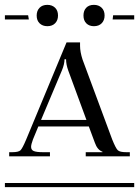

<svg xmlns="http://www.w3.org/2000/svg" viewBox="-29 -771 573 791"><path d="M8.8 -127V-144H21Q47.4 -144 55.4 -151.9Q63.5 -159.7 79.1 -196.8L245.1 -596.2H300.8V-590.8V-582Q300.8 -557.6 311 -525.9L433.1 -196.8Q447.8 -160.2 456.3 -152.1Q464.8 -144 491.2 -144H505.9V-127H324.2V-144H393.1V-146Q372.1 -153.3 361.8 -183.1L336.9 -250H128.9L106.9 -196.8Q99.1 -175.8 99.1 -166Q99.1 -153.3 110.1 -148.7Q121.1 -144 148.9 -144H176.8V-127ZM327.1 -276.9 252 -481Q243.2 -505.4 243.2 -526.9H236.8Q236.8 -506.8 226.1 -481L140.1 -276.9ZM166 -751Q185.5 -751 197.8 -739.3Q210 -727.5 210 -707Q210 -687.5 198.2 -675.3Q186.5 -663.1 166 -663.1Q146.5 -663.1 134.3 -674.8Q122.1 -686.5 122.1 -707Q122.1 -726.6 133.8 -738.8Q145.5 -751 166 -751ZM357.9 -751Q377.4 -751 389.6 -739.3Q401.9 -727.5 401.9 -707Q401.9 -687.5 390.1 -675.3Q378.4 -663.1 357.9 -663.1Q338.4 -663.1 326.7 -674.8Q314.9 -686.5 314.9 -707Q314.9 -727.1 326.2 -739Q337.4 -751 357.9 -751ZM437 -708H523.9V-690.9H435.1ZM-8.8 -708H86.9L89.8 -690.9H-8.8ZM-8.8 -17.1H523.9V0H-8.8Z"/></svg>

Font: FoglihtenFr01
Style: Regular
Weight: 500
Version: Version 0.68